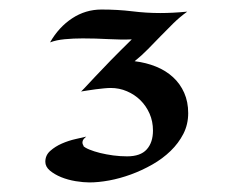

<svg xmlns="http://www.w3.org/2000/svg" viewBox="-20 -614 500 399"><path d="M369.1 -589.8Q353.5 -578.6 340.1 -565.4Q326.7 -552.2 313.7 -538.8Q300.8 -525.4 287.6 -512Q274.4 -498.5 259.8 -486.8Q283.7 -483.9 304.2 -475.6Q324.7 -467.3 339.6 -453.6Q354.5 -439.9 362.8 -421.1Q371.1 -402.3 371.1 -378.9Q371.1 -355.5 361.1 -335.9Q351.1 -316.4 334.5 -300.3Q317.9 -284.2 296.4 -272Q274.9 -259.8 252.2 -251.5Q229.5 -243.2 207 -239Q184.6 -234.9 166 -234.9Q153.3 -234.9 137.2 -237.5Q121.1 -240.2 107.2 -245.8Q93.3 -251.5 83.7 -259.5Q74.2 -267.6 74.2 -277.8Q74.2 -291.5 84.5 -300.5Q94.7 -309.6 108.6 -315.7Q122.6 -321.8 137 -325Q151.4 -328.1 159.2 -330.1Q153.8 -325.7 152.3 -322.3Q150.9 -318.8 151.4 -316.4Q151.9 -313.5 153.8 -311H152.8Q156.2 -307.1 165.8 -303.2Q175.3 -299.3 188 -296.1Q200.7 -293 215.3 -291Q230 -289.1 244.1 -289.1Q272 -289.1 284.9 -303.5Q297.9 -317.9 297.9 -342.8Q297.9 -361.8 290.8 -377.9Q283.7 -394 271.7 -405.8Q259.8 -417.5 243.9 -424.3Q228 -431.2 210 -431.2Q204.6 -431.2 196.3 -430.4Q188 -429.7 179.2 -428.5Q170.4 -427.2 162.1 -426Q153.8 -424.8 147.9 -423.8Q148.4 -423.3 156 -431.4Q163.6 -439.5 177.2 -454.1Q190.9 -468.8 210.4 -488.8Q230 -508.8 253.9 -532.2Q232.9 -531.2 205.6 -532.7Q178.2 -534.2 151.9 -534.2Q132.3 -534.2 114.5 -532.5Q96.7 -530.8 84 -525.9Q102.1 -557.6 129.9 -575.9Q157.7 -594.2 190.9 -594.2Q224.6 -594.2 254.2 -590.6Q283.7 -586.9 313 -586.9Q338.9 -586.9 369.1 -589.8Z"/></svg>

Font: Eagle Lake
Style: Regular
Weight: 400
Designer: Astigmatic (AOETI)
Foundry: Astigmatic (AOETI)
Version: Version 1.000